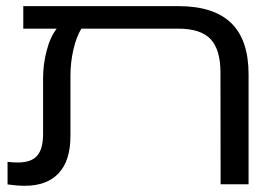

<svg xmlns="http://www.w3.org/2000/svg" viewBox="-20 -595 897 620"><path d="M556.2 -575.2Q669.9 -575.2 726.3 -520.8Q782.7 -466.3 782.7 -355V0H692.4L691.9 -360.4Q691.9 -435.1 659.9 -468.8Q627.9 -502.4 556.6 -502.4H242.7Q226.6 -476.1 217 -434.8Q207.5 -393.6 207.5 -350.1V-156.2Q207.5 -76.7 169.7 -35.9Q131.8 4.9 60.5 4.9Q45.9 4.9 32.5 3.7Q19 2.4 4.4 0.5V-72.3Q13.2 -71.3 21.7 -70.8Q30.3 -70.3 38.1 -70.3Q81.1 -70.3 100.1 -92.3Q119.1 -114.3 119.1 -161.6V-343.3Q119.1 -386.7 130.6 -431.2Q142.1 -475.6 163.1 -502.4H55.2V-575.2Z"/></svg>

Font: Heebo
Style: Regular
Weight: 400
Designer: Oded Ezer
Foundry: Ezer Type House
Version: Version 3.100